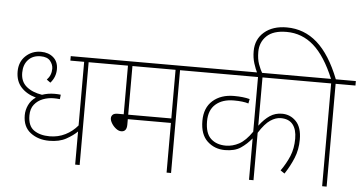

<svg xmlns="http://www.w3.org/2000/svg" viewBox="-57 -1003 2101 1109"><g transform="rotate(5 993.5 -448.0)"><path d="M555 -596H440V0H414V-192Q390 -168 350.5 -146Q311 -124 252 -124Q188 -124 143.5 -158Q99 -192 99 -259Q99 -289 112.5 -318Q126 -347 154 -366Q100 -381 68 -416Q36 -451 36 -507Q36 -563 72.5 -597.5Q109 -632 161 -632Q205 -632 233 -607.5Q261 -583 261 -540Q261 -494 230 -459L208 -475Q234 -502 234 -540Q234 -564 217 -585Q200 -606 161 -606Q116 -606 89.5 -577.5Q63 -549 63 -502Q63 -451 97 -422.5Q131 -394 188 -385Q222 -397 260 -397Q270 -397 279 -396.5Q288 -396 296 -395L293 -369Q286 -370 275.5 -370.5Q265 -371 258 -371Q225 -371 195 -359.5Q165 -348 145.5 -323.5Q126 -299 126 -260Q126 -199 161.5 -174.5Q197 -150 252 -150Q302 -150 343.5 -171Q385 -192 414 -227V-596H334V-622H555Z M970 -596V0H944V-288H694V-256Q694 -215 662 -215Q647 -215 631.5 -227Q616 -239 606 -255.5Q596 -272 596 -285Q596 -297 604.5 -305.5Q613 -314 634 -314H668V-596H540V-622H1085V-596ZM944 -596H694V-314H944Z M1762 -596H1448V-316Q1478 -356 1509 -376.5Q1540 -397 1579 -397Q1627 -397 1660.5 -362.5Q1694 -328 1694 -257Q1694 -199 1674 -150Q1654 -101 1623 -54L1599 -70Q1630 -114 1648.5 -158.5Q1667 -203 1667 -260Q1667 -313 1644 -342Q1621 -371 1574 -371Q1545 -371 1514 -350.5Q1483 -330 1448 -275V0H1422V-240Q1394 -206 1359.5 -182.5Q1325 -159 1268 -159Q1208 -159 1166 -198Q1124 -237 1124 -316Q1124 -392 1171 -433.5Q1218 -475 1294 -475Q1347 -475 1385 -465L1380 -439Q1349 -449 1295 -449Q1229 -449 1190 -415Q1151 -381 1151 -316Q1151 -246 1184 -215.5Q1217 -185 1271 -185Q1310 -185 1347.5 -205Q1385 -225 1422 -279V-596H1070V-622H1762Z M1846 -596H1747V-622H1843Q1790 -750 1722 -810Q1654 -870 1564 -870Q1487 -870 1449 -833.5Q1411 -797 1411 -741Q1411 -700 1421.5 -670.5Q1432 -641 1447 -615H1417Q1404 -641 1394 -673Q1384 -705 1384 -743Q1384 -812 1433 -854Q1482 -896 1563 -896Q1664 -896 1740 -829Q1816 -762 1871 -622H1987V-596H1872V0H1846Z"/></g></svg>

Font: Noto Sans Devanagari Thin
Style: Regular
Weight: 100
Designer: Jelle Bosma - Monotype Design Team
Foundry: Monotype Imaging Inc.
Version: Version 2.004; ttfautohint (v1.8.4.7-5d5b)